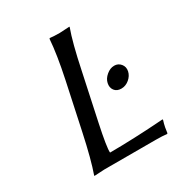

<svg xmlns="http://www.w3.org/2000/svg" viewBox="-155 -763 836 881"><g transform="rotate(-30 263.0 -322.5)"><path d="M400.9 -282.2Q377 -282.2 365.2 -298.1Q353.5 -314 358.4 -335.9Q362.8 -356.9 382.6 -373.5Q402.3 -390.1 423.8 -390.1Q444.8 -390.1 458 -374Q471.2 -357.9 466.6 -335.9Q461.9 -314 442.9 -298.1Q423.8 -282.2 400.9 -282.2ZM231.4 -200.2Q206.1 -81.5 208.5 -54.2Q268.1 -54.2 339.1 -57.1Q410.2 -60.1 451.7 -63L493.2 -65.9L494.1 -62Q488.8 -45.9 485.4 -28.8Q485.4 -27.8 481 0L478.5 2.9Q455.1 0 418.9 0H146L93.3 2.9L92.8 0Q117.2 -67.9 145.5 -200.2L197.8 -444.8Q223.6 -566.9 229 -645L231.9 -647.9Q249.5 -645 283.2 -645L335.9 -647.9V-645Q311.5 -578.6 283.7 -444.8Z"/></g></svg>

Font: Linux Biolinum
Style: Italic
Weight: 400
Italic angle: -12°
Designer: Philipp H. Poll
Foundry: Philipp H. Poll
Version: Version 1.1.3 ; ttfautohint (v0.9)